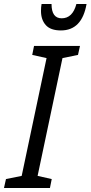

<svg xmlns="http://www.w3.org/2000/svg" viewBox="-71 -945 455 965"><path d="M-51 0 -41 -45 38 -61 163 -653 91 -669 100 -714H331L321 -669L243 -653L118 -61L189 -45L180 0ZM235 -792Q341 -792 364 -925H313Q294 -853 239 -853Q188 -853 188 -925H138Q135 -910 135 -890Q135 -846 159 -819Q183 -792 235 -792Z"/></svg>

Font: Noto Sans UI Condensed
Style: Italic
Weight: 400
Width: 3
Italic angle: -12°
Designer: Monotype Design Team
Foundry: Monotype Imaging Inc.
Version: Version 1.901